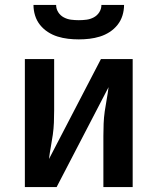

<svg xmlns="http://www.w3.org/2000/svg" viewBox="-20 -760 640 780"><path d="M81 0V-520H200V-312Q200 -287 199 -262Q198 -237 194.5 -212.5Q191 -188 186.5 -163.5Q182 -139 179 -114L390 -520H519V0H400V-208Q400 -233 401 -258Q402 -283 405.5 -307.5Q409 -332 413.5 -356.5Q418 -381 421 -406L210 0ZM300 -600Q278 -600 256.5 -602.5Q235 -605 214 -611.5Q193 -618 174.5 -630Q156 -642 142.5 -659Q129 -676 122.5 -697Q116 -718 116 -740H208Q208 -724 216.5 -710.5Q225 -697 239 -689.5Q253 -682 268.5 -680Q284 -678 300 -678Q316 -678 331.5 -680Q347 -682 361 -689.5Q375 -697 383.5 -710.5Q392 -724 392 -740H484Q484 -718 477.5 -697Q471 -676 457.5 -659Q444 -642 425.5 -630Q407 -618 386 -611.5Q365 -605 343.5 -602.5Q322 -600 300 -600Z"/></svg>

Font: Iosevka SS04 Extended
Style: Bold
Weight: 700
Width: 7
Monospace: yes
Designer: Belleve Invis
Foundry: Belleve Invis
Version: Version 19.0.0; ttfautohint (v1.8.4)